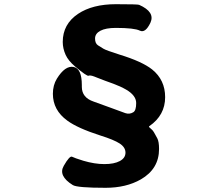

<svg xmlns="http://www.w3.org/2000/svg" viewBox="-20 -808 1040 915"><path d="M483 87Q348 87 327 74Q256 30 284 -18Q312 -67 323.5 -61Q335 -55 377 -42Q431 -26 477.5 -26Q524 -26 551 -40.5Q578 -55 578 -80.5Q578 -106 550.5 -124Q523 -142 459 -162Q350 -197 301 -233Q232 -283 232 -361Q232 -402 251 -433Q290 -496 330 -489Q370 -482 370 -402V-394Q370 -343 426 -324Q466 -310 506 -295L577 -269Q597 -262 615 -273Q629 -281 629 -317Q629 -353 581 -381Q553 -397 520 -409Q480 -423 440 -439L430 -443Q409 -451 402 -447Q394 -444 338 -491Q306 -518 293 -546Q279 -577 279 -608Q279 -693 352 -742Q421 -788 532 -788Q637 -788 643 -785Q720 -751 697 -700Q673 -649 646.5 -662Q620 -675 532 -675Q484 -675 458.5 -661.5Q433 -648 433 -624.5Q433 -601 447 -592Q461 -583 473.5 -575.5Q486 -568 549 -548Q657 -515 705 -477Q767 -427 767 -345Q767 -259 692 -207Q688 -204 692 -201Q707 -189 714 -177Q721 -165 729.5 -149Q738 -133 738 -98Q738 -3 651 47Q581 87 483 87Z"/></svg>

Font: Resource Han Rounded JP Heavy
Style: Regular
Weight: 900
Designer: Cyano Hao (round all glyphs); Ryoko NISHIZUKA 西塚涼子 (kana, bopomofo & ideographs); Paul D. Hunt (Latin, Greek & Cyrillic)
Foundry: Cyano Hao
Version: 0.990